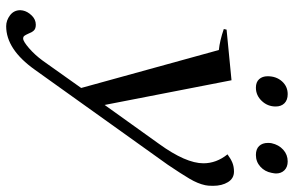

<svg xmlns="http://www.w3.org/2000/svg" viewBox="-185 -541 952 622"><g transform="rotate(90 291.0 -230.0)"><path d="M227 -621Q227 -649 243.5 -667.5Q260 -686 285 -686Q304 -686 314.5 -675.5Q325 -665 325 -647Q325 -621 307 -602Q289 -583 264 -583Q246 -583 236.5 -593.5Q227 -604 227 -621ZM443 -622Q443 -630 444 -634Q449 -657 465 -671.5Q481 -686 503 -686Q521 -686 531.5 -675.5Q542 -665 542 -648Q542 -644 540 -634Q536 -612 520 -597.5Q504 -583 482 -583Q463 -583 453 -593.5Q443 -604 443 -622ZM582 -444Q582 -427 580 -419Q575 -395 559 -368Q543 -341 514 -298L206 133Q140 226 65 226Q46 226 29.5 213.5Q13 201 13 180L14 172Q17 157 30 143.5Q43 130 60 130Q73 130 79 136.5Q85 143 89 154Q93 163 96 167Q99 171 105 171Q114 171 136 152Q158 133 177 107L265 -17L142 -463Q112 -466 74 -479L76 -488L240 -504L320 -93L446 -269Q509 -356 509 -413Q509 -455 480 -491Q495 -502 507.5 -507Q520 -512 536 -512Q558 -512 570 -492.5Q582 -473 582 -444Z"/></g></svg>

Font: Trirong Medium
Style: Italic
Weight: 500
Italic angle: -12°
Designer: Katatrad Team
Foundry: CadsonDemak
Version: Version 1.001